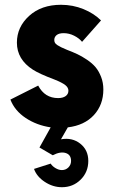

<svg xmlns="http://www.w3.org/2000/svg" viewBox="-20 -530 480 810"><path d="M416 -152.3Q416 -87.9 376 -44.4Q335.9 -1 266.1 7.3L237.3 57.6Q285.2 49.3 318.8 76.2Q352.5 103 352.5 148.9Q352.5 195.8 320.3 227.8Q288.1 259.8 241.2 259.8Q203.1 259.8 168.9 237.3Q134.8 214.8 123.5 182.6L193.8 160.2Q200.7 171.4 214.4 179.4Q228 187.5 241.2 187.5Q257.3 187.5 268.6 176.3Q279.8 165 279.8 148.9Q279.8 122.6 257.1 115.5Q234.4 108.4 202.6 125L146.5 92.3L193.8 7.3Q134.8 -1.5 88.4 -32.2Q42 -63 23.9 -109.9L141.1 -168.9Q168.9 -116.2 225.1 -116.2Q245.1 -116.2 256.8 -124.5Q268.6 -132.8 268.6 -147.5Q268.6 -160.6 255.4 -171.1Q242.2 -181.6 209 -194.8Q146.5 -218.3 119.1 -235.8Q51.3 -279.3 51.3 -350.1Q51.3 -416 102.8 -462.9Q154.3 -509.8 237.3 -509.8Q287.6 -509.8 332.3 -491.5Q377 -473.1 406.2 -443.8L326.2 -353.5Q314 -368.7 292.7 -379.4Q271.5 -390.1 248.5 -390.1Q229 -390.1 219 -382.1Q209 -374 209 -361.3Q209 -354.5 211.9 -349.4Q214.8 -344.2 222.9 -339.1Q231 -334 238.8 -330.3Q246.6 -326.7 262.7 -319.8Q288.1 -310.1 306.4 -301.5Q324.7 -293 346.9 -278.1Q369.1 -263.2 383.1 -246.6Q397 -230 406.5 -205.6Q416 -181.2 416 -152.3Z"/></svg>

Font: Now
Style: Bold
Weight: 700
Designer: Alfredo Marco Pradil
Foundry: Alfredo Marco Pradil
Version: Version 1.002;PS 001.002;hotconv 1.0.88;makeotf.lib2.5.64775